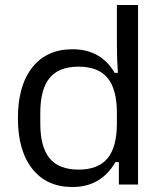

<svg xmlns="http://www.w3.org/2000/svg" viewBox="-20 -742 661 772"><path d="M52 -267Q52 -398 110 -471Q168 -544 271 -544Q386 -544 441 -449H454Q450 -503 450 -566V-722H535V0H458V-90H444Q386 10 271 10Q168 10 110 -63Q52 -136 52 -267ZM296 -60Q375 -60 412.5 -105.5Q450 -151 450 -246V-288Q450 -383 412.5 -428.5Q375 -474 296 -474Q217 -474 179.5 -428.5Q142 -383 142 -288V-246Q142 -151 179.5 -105.5Q217 -60 296 -60Z"/></svg>

Font: Mozilla Text BETA
Style: Regular
Weight: 400
Designer: Studio DRAMA
Foundry: Studio DRAMA
Version: Version 0.100